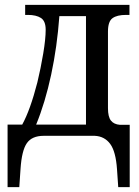

<svg xmlns="http://www.w3.org/2000/svg" viewBox="-20 -556 570 786"><path d="M11 -46H71Q104 -106 133 -219Q147 -277 157 -337Q167 -397 167 -434Q167 -470 147.5 -482.5Q128 -495 94 -495H83V-536H510V-495H496Q459 -495 440.5 -481.5Q422 -468 422 -427V-113Q422 -78 434 -62.5Q446 -47 471 -45H511V210H464L459 137Q454 64 431 33Q408 2 368 0H159Q111 0 90 30Q69 60 64 136L59 210H11ZM332 -46V-490H223Q214 -365 189.5 -250.5Q165 -136 128 -46Z"/></svg>

Font: Noto Serif Narrow
Style: Regular
Weight: 400
Width: 4
Designer: Monotype Design Team
Foundry: Monotype Imaging Inc.
Version: Version 1.001